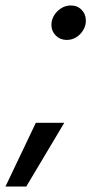

<svg xmlns="http://www.w3.org/2000/svg" viewBox="-76 -539 346 702"><path d="M168 -393Q144 -393 128 -409Q112 -425 112 -448Q112 -467 122 -483Q132 -499 148 -509Q164 -519 183 -519Q207 -519 222.5 -503Q238 -487 238 -463Q238 -445 228 -428.5Q218 -412 202.5 -402.5Q187 -393 168 -393ZM-56 143 55 -90H159L20 143Z"/></svg>

Font: Red Hat Display SemiBold
Style: Italic
Weight: 600
Italic angle: -12°
Designer: Pentagram, MCKL
Foundry: Pentagram, MCKL
Version: Version 1.023